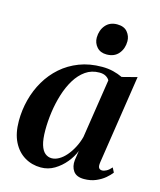

<svg xmlns="http://www.w3.org/2000/svg" viewBox="-112 -819 757 910"><g transform="rotate(15 266.0 -363.5)"><path d="M441 -86Q438 -65.5 443.2 -58Q448.5 -50.5 459 -50.5Q468.5 -50.5 480.2 -56.8Q492 -63 504.5 -77.5L516 -55Q506 -41.5 487.8 -26Q469.5 -10.5 444 0.2Q418.5 11 386.5 11Q349.5 11 334 -10.8Q318.5 -32.5 322 -65L329 -111.5Q317.5 -81.5 294.5 -53.5Q271.5 -25.5 241 -7.2Q210.5 11 174.5 11Q130.5 11 94.8 -10.5Q59 -32 38.2 -73.5Q17.5 -115 17.5 -175.5Q17.5 -229 30.8 -280Q44 -331 70 -375.2Q96 -419.5 134 -453Q172 -486.5 222 -505.8Q272 -525 333 -525Q362.5 -525 387.8 -518.8Q413 -512.5 434 -502.5L507.5 -521.5ZM377.5 -470.5Q372.5 -480.5 360 -488Q347.5 -495.5 328 -495.5Q289.5 -495.5 260.2 -475Q231 -454.5 210 -420Q189 -385.5 175.8 -342.5Q162.5 -299.5 156.2 -254Q150 -208.5 150 -166.5Q150 -121 158.2 -94.2Q166.5 -67.5 180.8 -56Q195 -44.5 213 -44.5Q230.5 -44.5 248.5 -54.8Q266.5 -65 282.8 -83.8Q299 -102.5 312.2 -127.5Q325.5 -152.5 333 -181ZM337 -587Q306.5 -587 289.2 -606.5Q272 -626 272 -652.5Q272.5 -689 293.2 -713.5Q314 -738 350 -738Q384 -738 400.5 -718Q417 -698 417 -673Q417 -637 396.2 -612Q375.5 -587 337 -587Z"/></g></svg>

Font: Merriweather 120pt SemiBold
Style: Italic
Weight: 600
Italic angle: -7.8°
Version: Version 2.101